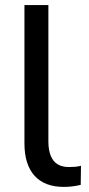

<svg xmlns="http://www.w3.org/2000/svg" viewBox="-20 -725 348 754"><path d="M231 9Q155 9 115.5 -35Q76 -79 76 -162V-705H170V-169Q170 -137 179 -114Q188 -91 206 -80Q224 -69 251 -69Q263 -69 275 -70Q287 -71 298 -74L297 1Q280 5 264 7Q248 9 231 9Z"/></svg>

Font: Nunito Sans 12pt ExtraLight 11pt Medium
Style: Regular
Weight: 500
Version: Version 3.101;gftools[0.9.27]